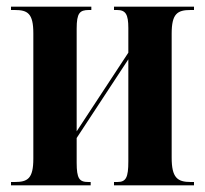

<svg xmlns="http://www.w3.org/2000/svg" viewBox="-20 -556 615 576"><path d="M13 0H252V-10H245C218 -10 210 -20 210 -68V-142L365 -378V-72C365 -23 358 -10 332 -10H322V0H562V-10H552C512 -10 495 -23 495 -83V-455C495 -515 512 -526 552 -526H562V-536H322V-526H331C357 -526 365 -513 365 -472V-398L210 -162V-470C210 -517 219 -526 247 -526H254V-536H13V-526H24C63 -526 80 -516 80 -456V-80C80 -20 63 -10 24 -10H13Z"/></svg>

Font: Noto Serif Display ExtraCondensed
Style: Bold
Weight: 700
Width: 2
Designer: Monotype Design Team
Foundry: Monotype Imaging Inc.
Version: Version 2.009